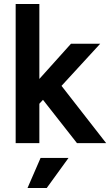

<svg xmlns="http://www.w3.org/2000/svg" viewBox="-20 -720 556 966"><path d="M184.2 74.5H324.8L215.2 225.8H118.5ZM58.8 -700V0H178V-198L196.2 -217.8L367.2 0H514L289.5 -288L484.2 -500H337.2L178 -322.8V-700Z"/></svg>

Font: Haskoy
Style: Regular
Weight: 400
Designer: Ertekin Erdin
Foundry: Ertekin Erdin
Version: Version 1.500